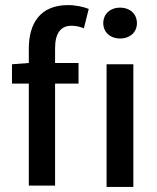

<svg xmlns="http://www.w3.org/2000/svg" viewBox="-20 -738 616 753"><path d="M27 -486V-410H93V-10H196V-410H288V-491H196V-549C196 -607 218 -637 260 -637C276 -637 292 -634 309 -627L328 -703C308 -711 278 -718 247 -718C138 -718 93 -647 93 -547V-491ZM517 -647C517 -683 490 -708 451 -708C412 -708 385 -683 385 -647C385 -612 412 -587 451 -587C490 -587 517 -612 517 -647ZM503 -5V-486H398V-5Z"/></svg>

Font: Falling Sky
Style: Light
Weight: 400
Designer: Paul D. Hunt
Foundry: Adobe Systems Incorporated
Version: Version 1.02